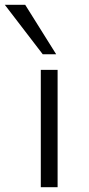

<svg xmlns="http://www.w3.org/2000/svg" viewBox="-61 -780 369 800"><path d="M109 0V-489H179V0ZM117 -554 -41 -760H44L173 -554Z"/></svg>

Font: Nunito Sans 10pt Expanded Light
Style: Regular
Weight: 300
Width: 7
Designer: Vernon Adams
Foundry: Vernon Adams
Version: Version 3.101;gftools[0.9.27]